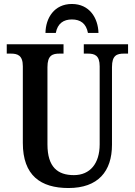

<svg xmlns="http://www.w3.org/2000/svg" viewBox="-20 -937 679 967"><path d="M209 -771H261C270 -819 300 -839 342 -839C385 -839 414 -819 423 -771H476C474 -846 431 -917 342 -917C253 -917 210 -846 209 -771ZM325 10C474 10 544 -74 544 -208V-599C544 -659 569 -667 605 -667H625V-714H402V-667H422C456 -667 482 -659 482 -603V-210C482 -114 434 -55 352 -55C271 -55 219 -95 219 -210V-599C219 -659 245 -667 280 -667H300V-714H14V-667H34C68 -667 95 -659 95 -603V-217C95 -53 185 10 325 10Z"/></svg>

Font: Noto Serif Condensed Semi
Style: Regular
Weight: 600
Width: 3
Designer: Monotype Design Team
Foundry: Monotype Imaging Inc.
Version: Version 1.002